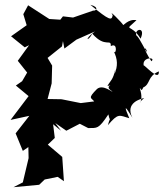

<svg xmlns="http://www.w3.org/2000/svg" viewBox="-20 -762 685 799"><path d="M210 -250 256 -218 312 -247 347 -229C385 -230 389 -223 431 -286C441 -237 444 -298 429 -241C473 -293 476 -282 518 -270C495 -323 499 -326 531 -272C499 -335 567 -351 580 -354C539 -320 584 -330 562 -393C563 -403 567 -373 576 -398C607 -412 592 -444 641 -465C644 -418 577 -498 578 -489C570 -526 631 -525 610 -507C570 -568 585 -570 592 -547C586 -545 562 -605 547 -615C539 -643 588 -652 565 -601C524 -669 492 -626 548 -678C513 -685 491 -651 492 -659C488 -667 428 -728 449 -699C445 -676 437 -675 356 -742C396 -732 378 -715 368 -718L284 -689L242 -694L231 -680L185 -683L97 -740L77 -703L91 -657L26 -611L83 -565L101 -574L54 -509L93 -460L72 -424L46 -406L99 -362L24 -263L102 -280L45 -207L75 -134L98 -150L99 -104L75 -3L36 17L143 7L166 -15L220 -26L246 -8L239 -109L179 -160L208 -188L201 -245L234 -218ZM460 -475C451 -429 440 -428 427 -404C470 -414 405 -407 447 -382C451 -374 410 -413 384 -392C343 -351 360 -356 372 -340L316 -333L236 -349L178 -350L195 -415L197 -489L178 -521L238 -569L242 -591L248 -560L298 -597L375 -631C327 -596 346 -587 364 -622C418 -560 443 -604 441 -570C473 -588 462 -525 452 -551C471 -515 470 -486 457 -455Z"/></svg>

Font: Asimov Aggro
Style: Medium
Weight: 500
Designer: Google
Version: Version 2.000980; 2014